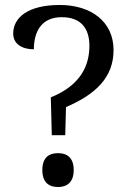

<svg xmlns="http://www.w3.org/2000/svg" viewBox="-20 -744 514 771"><path d="M184 -353 188 -201H242L245 -314C364 -365 436 -433 436 -543C436 -657 346 -724 220 -724C93 -724 33 -674 33 -609C33 -568 68 -546 116 -546C116 -615 145 -675 228 -675C306 -675 339 -629 339 -560C339 -480 303 -401 184 -353ZM213 7C247 7 276 -10 276 -61C276 -113 247 -129 213 -129C178 -129 150 -113 150 -61C150 -10 178 7 213 7Z"/></svg>

Font: Noto Fangsong KSS Rotated
Style: Regular
Weight: 400
Designer: LIU Zhao, ZHANG Congyu, Kushim JIANG
Foundry: Guyu Beijing Co. Ltd.
Version: Version 1.000;November 16, 2022;FontCreator 11.5.0.2427 64-b